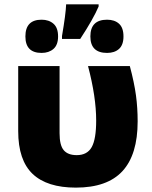

<svg xmlns="http://www.w3.org/2000/svg" viewBox="-20 -858 703 886"><path d="M330.1 7.8Q197.3 7.8 130.6 -55.4Q64 -118.7 64 -252.9V-553.2H254.9V-243.2Q254.9 -187.5 274.2 -164.8Q293.5 -142.1 334 -142.1Q382.3 -142.1 403.1 -179Q423.8 -215.8 423.8 -301.8Q423.8 -410.6 386.2 -553.2H579.1Q599.6 -476.1 607.4 -418.2Q615.2 -360.4 615.2 -297.9Q615.2 -144.5 545.2 -68.4Q475.1 7.8 330.1 7.8ZM266.1 -691.9Q283.7 -794.4 285.2 -837.9H435.1V-828.1Q410.6 -770.5 350.1 -678.2H266.1ZM97.2 -689.9Q97.2 -767.1 171.9 -767.1Q205.6 -767.1 226.8 -748.5Q248 -730 248 -689.9Q248 -650.9 226.8 -632.3Q205.6 -613.8 171.9 -613.8Q97.2 -613.8 97.2 -689.9ZM397 -689.9Q397 -767.1 474.1 -767.1Q508.8 -767.1 529.3 -748.5Q549.8 -730 549.8 -689.9Q549.8 -650.9 529.3 -632.3Q508.8 -613.8 474.1 -613.8Q397 -613.8 397 -689.9Z"/></svg>

Font: Open Sans ExtBd
Style: Bold
Weight: 800
Foundry: Ascender Corporation
Version: Version 1.10